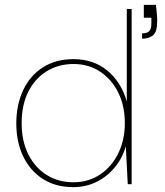

<svg xmlns="http://www.w3.org/2000/svg" viewBox="-20 -757 676 789"><path d="M281 12Q208 12 155.5 -22Q103 -56 75 -115Q47 -174 47 -250Q47 -326 75 -386Q103 -446 156 -480Q209 -514 282 -514Q364 -514 421 -467Q478 -420 501 -340V-720H521V0H505L497 -156Q483 -107 451.5 -69Q420 -31 376.5 -9.5Q333 12 281 12ZM281 -8Q344 -8 391.5 -40Q439 -72 466 -127Q493 -182 493 -251Q493 -322 466 -376.5Q439 -431 391.5 -462.5Q344 -494 282 -494Q221 -494 172.5 -464.5Q124 -435 96.5 -380.5Q69 -326 69 -251Q69 -177 96.5 -122.5Q124 -68 172 -38Q220 -8 281 -8ZM564 -598V-620Q586 -620 594 -630Q602 -640 602 -659V-684H571V-737H621Q623 -715 624.5 -700Q626 -685 626 -671Q626 -625 608.5 -611.5Q591 -598 564 -598Z"/></svg>

Font: DM Sans 16pt Thin
Style: Regular
Weight: 250
Version: Version 4.004;gftools[0.9.30]